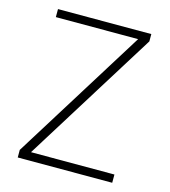

<svg xmlns="http://www.w3.org/2000/svg" viewBox="-99 -718 705 798"><g transform="rotate(15 254.0 -319.5)"><path d="M457 -35.5V0H50.5V-32.5L406.5 -604.5H52.5V-639H454V-607.5L98 -35.5Z"/></g></svg>

Font: Anek Latin Medium ExtraLight
Style: Regular
Weight: 250
Version: Version 1.003